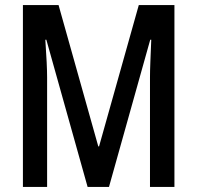

<svg xmlns="http://www.w3.org/2000/svg" viewBox="-20 -734 774 754"><path d="M324 0 162 -578H158Q165 -476 165 -431V0H70V-714H210L366 -159H369L525 -714H665V0H569V-430Q569 -455 570.5 -492Q572 -529 574 -578H570L408 0Z"/></svg>

Font: Noto Sans Thai Looped ExtraCondensed Medium
Style: Regular
Weight: 500
Width: 2
Designer: Sasikarn Vongin, Ben Mitchell
Foundry: The Fontpad Ltd
Version: Version 1.001; ttfautohint (v1.8.4.7-5d5b)